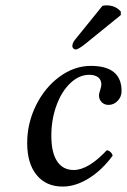

<svg xmlns="http://www.w3.org/2000/svg" viewBox="-20 -684 472 714"><path d="M398.9 -105Q358.9 -50.8 309.8 -20.5Q260.7 9.8 212.9 9.8Q151.4 9.8 116.2 -33.2Q81.1 -76.2 81.1 -151.9Q81.1 -225.6 113.8 -292Q146.5 -358.4 201.4 -398.7Q256.3 -439 317.9 -439Q432.1 -439 432.1 -345.2Q432.1 -324.2 417.7 -309.1Q403.3 -293.9 383.8 -293.9Q368.2 -293.9 358.2 -304Q348.1 -314 348.1 -329.1Q348.1 -336.4 352.5 -348.9Q356.9 -361.3 356.9 -370.1Q356.9 -387.2 345 -396.5Q333 -405.8 312 -405.8Q273.9 -405.8 241.2 -374.5Q208.5 -343.3 189.7 -291Q170.9 -238.8 170.9 -179.2Q170.9 -116.7 192.4 -84.2Q213.9 -51.8 253.9 -51.8Q308.1 -51.8 377 -125Q383.8 -125 390.4 -119.1Q397 -113.3 398.9 -105ZM360.8 -662.1Q366.7 -664.1 376 -664.1Q409.2 -664.1 429.2 -641.1V-627.9L294.9 -519Q270.5 -500 261.2 -500Q256.3 -500 252.7 -503.9Q249 -507.8 249 -512.2Q249 -523.9 258.8 -536.1Z"/></svg>

Font: Common Serif News
Style: Italic
Weight: 450
Italic angle: -12°
Designer: Philipp H. Poll, Khaled Hosny
Foundry: Stefan Peev, Context Ltd.
Version: Version 1.026